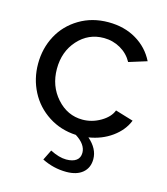

<svg xmlns="http://www.w3.org/2000/svg" viewBox="-108 -615 770 885"><g transform="rotate(15 277.0 -172.5)"><path d="M524.9 -121.1Q505.4 -72.3 458 -38.1Q410.6 -3.9 348.1 5.9Q396 47.4 396 97.2Q396 138.7 367.9 162.4Q339.8 186 290 186Q229.5 186 173.8 158.2L198.2 108.9Q241.2 130.9 274.9 130.9Q306.2 130.9 323 118.4Q339.8 106 339.8 82Q339.8 42 289.1 9.8Q215.8 6.3 157.5 -31.5Q99.1 -69.3 67.6 -130.1Q36.1 -190.9 36.1 -262.2Q36.1 -335.9 68.6 -396.7Q101.1 -457.5 162.1 -494.1Q223.1 -530.8 300.8 -530.8Q377 -530.8 434.3 -496.8Q491.7 -462.9 521 -403.8L435.1 -377Q415 -413.6 378.7 -434.3Q342.3 -455.1 298.8 -455.1Q225.6 -455.1 175.8 -399.9Q126 -344.7 126 -262.2Q126 -180.2 177 -123Q228 -65.9 299.8 -65.9Q345.2 -65.9 386 -89.8Q426.8 -113.8 439 -147Z"/></g></svg>

Font: Rawline Medium
Style: Regular
Weight: 500
Designer: Matt McInerney, Pablo Impallari, Rodrigo Fuenzalida
Foundry: Matt McInerney, Pablo Impallari, Rodrigo Fuenzalida
Version: Version 4.020;PS 004.020;hotconv 1.0.88;makeotf.lib2.5.64775